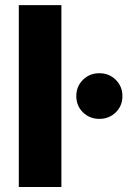

<svg xmlns="http://www.w3.org/2000/svg" viewBox="-20 -748 522 768"><path d="M225.6 -727.5V0H55.2V-727.5ZM377.4 -272.5Q338.4 -272.5 311.8 -298.6Q285.2 -324.7 285.2 -363.8Q285.2 -402.3 311.8 -428.7Q338.4 -455.1 377.4 -455.1Q416.5 -455.1 443.1 -428.7Q469.7 -402.3 469.7 -363.8Q469.7 -324.7 443.1 -298.6Q416.5 -272.5 377.4 -272.5Z"/></svg>

Font: Inter 16pt ExtraBold
Style: Regular
Weight: 800
Version: Version 4.001;git-66647c0bb